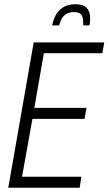

<svg xmlns="http://www.w3.org/2000/svg" viewBox="-20 -886 512 906"><path d="M19 0 139 -686H472L463 -635H187L142 -377H388L379 -325H133L84 -52H364L356 0ZM226 -766Q231 -791 242.5 -813.5Q254 -836 277 -851Q300 -866 335 -866Q371 -866 386.5 -851Q402 -836 404.5 -813.5Q407 -791 402 -766H373Q373 -777 372 -792Q371 -807 362 -818Q353 -829 328 -829Q304 -829 289.5 -818Q275 -807 268.5 -792Q262 -777 259 -766Z"/></svg>

Font: Archivo ExtraCondensed ExtraLight
Style: Italic
Weight: 250
Width: 2
Italic angle: -10°
Designer: Hector Gatti
Foundry: Omnibus-Type
Version: Version 2.001